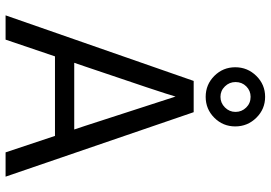

<svg xmlns="http://www.w3.org/2000/svg" viewBox="-161 -809 970 688"><g transform="rotate(90 324.0 -465.0)"><path d="M327 -878Q305 -878 289.5 -862.5Q274 -847 274 -824Q274 -802 289.5 -786Q305 -770 327 -770Q349 -770 365 -786Q381 -802 381 -824Q381 -846 365.5 -862Q350 -878 327 -878ZM402 -748Q371 -717 327 -717Q283 -717 252 -748Q221 -779 221 -823Q221 -867 252 -898.5Q283 -930 327 -930Q371 -930 402 -898.5Q433 -867 433 -823Q433 -779 402 -748ZM205 -246H444L431 -285L326 -609Q314 -566 218 -284ZM526 0 467 -177H182L122 0H35L270 -674H382L613 0Z"/></g></svg>

Font: Hind
Style: Regular
Weight: 400
Designer: Manushi Parikh, Satya Rajpurohit
Foundry: Indian Type Foundry
Version: Version 2.000;PS 1.0;hotconv 1.0.79;makeotf.lib2.5.61930